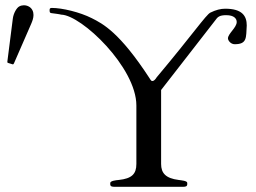

<svg xmlns="http://www.w3.org/2000/svg" viewBox="-20 -719 987 739"><path d="M404.3 -9.8C404.3 -1 412.1 0 420.9 0H684.1C692.9 0 700.7 -1 700.7 -9.8V-15.1C700.7 -23.4 676.8 -24.9 667.5 -26.4C617.7 -32.7 600.1 -52.7 600.1 -87.9V-372.6L814.9 -648.9C819.8 -654.8 828.1 -660.6 850.6 -660.6C881.3 -660.6 891.1 -647 891.1 -634.3C891.1 -612.8 857.4 -589.4 857.4 -571.3C857.4 -563.5 867.7 -548.8 883.3 -548.8C932.1 -548.8 926.8 -574.7 929.7 -621.1C929.7 -657.2 912.6 -685.5 846.7 -685.5C829.1 -685.5 810.5 -680.7 789.6 -670.4C772.5 -661.6 722.7 -587.9 583 -421.4C578.1 -413.1 571.8 -407.2 567.4 -407.2C562.5 -407.2 562 -407.7 555.2 -418.5C439.9 -595.2 376 -627.4 333.5 -648.9C287.1 -672.4 219.2 -688.5 179.2 -688.5C171.9 -688.5 170.9 -685.1 170.9 -679.7C170.9 -673.8 171.4 -668.9 177.7 -668.5C184.6 -667.5 209.5 -664.6 215.8 -662.6C293.9 -660.6 504.9 -459.5 504.9 -313V-87.9C504.9 -49.3 487.3 -31.7 437.5 -26.4C425.8 -25.4 404.3 -22.9 404.3 -14.6ZM29.3 -471.2C31.2 -471.2 32.7 -473.1 33.7 -475.1L100.1 -627.4C104.5 -637.7 108.9 -649.4 108.9 -661.1C108.9 -667.5 107.9 -673.8 104.5 -680.2C98.6 -691.9 85.4 -698.7 71.8 -698.7C65.9 -698.7 59.6 -697.3 54.2 -694.3C43.9 -689 31.7 -667.5 29.3 -647L8.3 -481.9C8.3 -478.5 8.3 -477.5 11.7 -476.6Z"/></svg>

Font: Cardo
Style: Italic
Weight: 400
Designer: David J. Perry
Foundry: David J. Perry
Version: Version 0.99